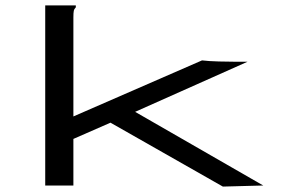

<svg xmlns="http://www.w3.org/2000/svg" viewBox="-20 -685 1040 709"><path d="M388 -232 251 -172V0H147V-665H260V-658Q254 -652 252.5 -645Q251 -638 251 -621V-255L726 -462Q750 -459 788 -458Q826 -457 851 -457H894L479 -272L952 0L803 4Z"/></svg>

Font: Inconsolata UltraExpanded Medium
Style: Regular
Weight: 500
Width: 9
Monospace: yes
Designer: Raph Levien, Cyreal, Brenton Simpson
Foundry: Raph Levien, Cyreal, Google
Version: Version 3.001; ttfautohint (v1.8.2.53-6de2)